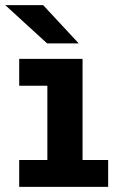

<svg xmlns="http://www.w3.org/2000/svg" viewBox="-38 -730 458 750"><path d="M37 0V-105H147V-395H37V-500H284.5V-105H384.5V0ZM146 -560.5 -17.5 -710H130.5L269.5 -560.5Z"/></svg>

Font: Trispace SemiCondensed SemiBold
Style: Regular
Weight: 600
Width: 4
Designer: Tyler Finck
Foundry: Etcetera Type Company
Version: Version 1.210; ttfautohint (v1.8.3)